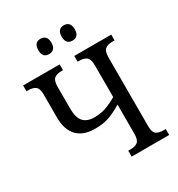

<svg xmlns="http://www.w3.org/2000/svg" viewBox="-209 -1046 1099 1183"><g transform="rotate(-30 340.0 -455.0)"><path d="M210 -855Q210 -910 256 -910Q277 -910 290 -897Q303 -884 303 -855Q303 -827 290 -814Q277 -801 256 -801Q210 -801 210 -855ZM376 -855Q376 -910 423 -910Q444 -910 456.5 -897Q469 -884 469 -855Q469 -827 456.5 -814Q444 -801 423 -801Q376 -801 376 -855ZM380 -42H394Q430 -42 447.5 -56Q465 -70 465 -114V-321Q413 -290 372 -275.5Q331 -261 272 -261Q189 -261 145.5 -306.5Q102 -352 102 -440V-604Q102 -645 84 -659Q66 -673 31 -673H20V-714H280V-673H271Q235 -673 217.5 -658.5Q200 -644 200 -600V-443Q200 -382 225.5 -353Q251 -324 303 -324Q345 -324 382.5 -336Q420 -348 465 -375V-600Q465 -644 447.5 -658.5Q430 -673 394 -673H384V-714H647V-673H634Q598 -673 580 -658.5Q562 -644 562 -600V-109Q562 -68 580 -55Q598 -42 634 -42H647V0H380Z"/></g></svg>

Font: Noto Serif Narrow
Style: Regular
Weight: 400
Width: 4
Designer: Monotype Design Team
Foundry: Monotype Imaging Inc.
Version: Version 1.001